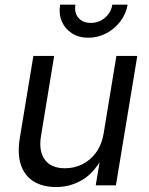

<svg xmlns="http://www.w3.org/2000/svg" viewBox="-20 -775 624 803"><path d="M214.8 7.3Q160.6 7.3 122.6 -15.1Q84.5 -37.6 68.1 -83.5Q51.8 -129.4 63 -198.7L119.6 -541H206.5L151.4 -205.6Q141.1 -142.6 167.7 -106.9Q194.3 -71.3 252 -71.3Q290.5 -71.3 324.2 -87.9Q357.9 -104.5 381.8 -137.2Q405.8 -169.9 413.6 -217.8L466.8 -541H554.2L464.8 0H380.4L402.3 -130.9H416Q378.4 -55.7 326.9 -24.2Q275.4 7.3 214.8 7.3ZM349.1 -617.2Q309.6 -617.2 280.8 -635.7Q252 -654.3 238.5 -685.5Q225.1 -716.8 231.4 -755.4H295.4Q290 -721.7 308.1 -700.4Q326.2 -679.2 359.9 -679.2Q382.3 -679.2 401.4 -689Q420.4 -698.7 433.3 -715.8Q446.3 -732.9 449.7 -755.4H513.7Q507.3 -716.8 483.2 -685.3Q459 -653.8 424.1 -635.5Q389.2 -617.2 349.1 -617.2Z"/></svg>

Font: Inter 17pt
Style: Italic
Weight: 400
Italic angle: -9.3988°
Version: Version 4.001;git-66647c0bb